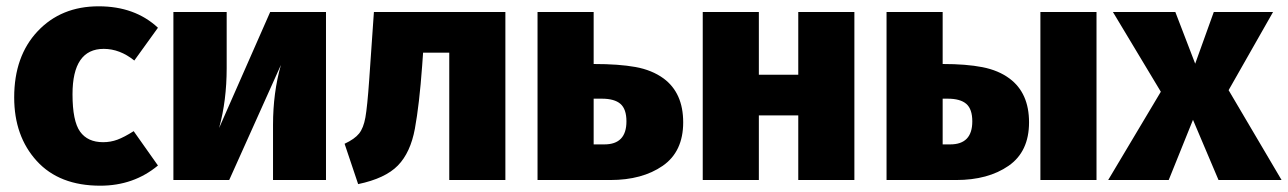

<svg xmlns="http://www.w3.org/2000/svg" viewBox="-20 -571 4085 609"><path d="M298 18Q168 18 96.5 -60.5Q25 -139 25 -262Q25 -393 99.5 -472Q174 -551 293 -551Q408 -551 481 -483L406 -379Q360 -416 309 -416Q210 -416 210 -272Q210 -187 234 -153.5Q258 -120 307 -120Q331 -120 352.5 -128Q374 -136 404 -155L481 -46Q404 18 298 18Z M1014 0H846V-175Q846 -277 871 -365L707 0H530V-533H699V-355Q699 -252 675 -165L837 -533H1014Z M1116 13 1073 -115Q1105 -130 1119 -147.5Q1133 -165 1139 -198.5Q1145 -232 1151 -317L1166 -533H1583V0H1405V-404H1322L1319 -362Q1310 -239 1296 -163Q1282 -87 1242 -46Q1202 -5 1116 13Z M1916 0H1685V-533H1863V-368Q1943 -368 1995.5 -358.5Q2048 -349 2085 -322Q2147 -276 2147 -183Q2147 -90 2082 -45Q2017 0 1916 0ZM1897 -113Q1967 -113 1967 -186Q1967 -225 1948 -241.5Q1929 -258 1889 -258H1863V-113Z M2690 0H2512V-205H2387V0H2209V-533H2387V-334H2512V-533H2690Z M3013 0H2792V-533H2970V-368Q3045 -368 3096 -358Q3147 -348 3182 -322Q3244 -276 3244 -183Q3244 -90 3179 -45Q3114 0 3013 0ZM3458 0H3280V-533H3458ZM2994 -113Q3064 -113 3064 -186Q3064 -225 3045 -241.5Q3026 -258 2986 -258H2970V-113Z M4045 0H3845L3764 -191L3687 0H3495L3662 -280L3510 -533H3708L3771 -369L3830 -533H4018L3877 -285Z"/></svg>

Font: Trujillo ExtraBold
Style: Regular
Weight: 800
Designer: Fira Sans original fonts by bBox Type GmbH, Carrois Corporate GbR, & Edenspiekermann AG / Changes by Cristiano Sobral
Foundry: Fira Sans original fonts by bBox Type GmbH, Carrois Corporate GbR, & Edenspiekermann AG / Changes by Cristiano Sobral
Version: Version 4.301;July 28, 2020;FontCreator 13.0.0.2655 64-bit